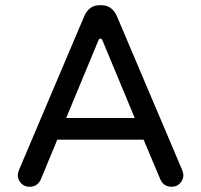

<svg xmlns="http://www.w3.org/2000/svg" viewBox="-20 -737 769 734"><path d="M93 -23Q73 -23 60.5 -36.5Q48 -50 48 -68Q48 -75 53 -88L302 -675Q310 -694 324.5 -705.5Q339 -717 359 -717H369Q389 -717 404 -705.5Q419 -694 427 -675L676 -88Q681 -75 681 -68Q681 -50 668.5 -36.5Q656 -23 636 -23Q606 -23 593 -51L529 -203H199L136 -51Q123 -23 93 -23ZM233 -286H495L372 -582Q369 -590 363.5 -589.5Q358 -589 356 -582Z"/></svg>

Font: Huninn
Style: Regular
Weight: 400
Designer: justfont
Foundry: justfont
Version: Version 1.003